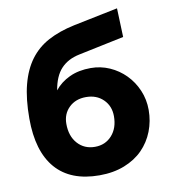

<svg xmlns="http://www.w3.org/2000/svg" viewBox="-84 -811 785 892"><g transform="rotate(-10 309.0 -365.0)"><path d="M318 -559Q264 -548 231.5 -513.5Q199 -479 188 -413Q216 -448 259 -468Q302 -488 359 -488Q406 -488 448 -469.5Q490 -451 522 -418.5Q554 -386 572.5 -342.5Q591 -299 591 -250Q591 -197 572.5 -149.5Q554 -102 519 -66.5Q484 -31 432 -10.5Q380 10 314 10Q178 10 108 -70.5Q38 -151 38 -306Q38 -399 55.5 -466Q73 -533 107.5 -579.5Q142 -626 194.5 -654Q247 -682 318 -697L528 -740L533 -604ZM203 -252Q203 -194 234.5 -159Q266 -124 316 -124Q365 -124 396 -158.5Q427 -193 427 -249Q427 -297 395.5 -328Q364 -359 314 -359Q265 -359 234 -329Q203 -299 203 -252Z"/></g></svg>

Font: Oxford Sans
Style: Regular
Weight: 800
Designer: Matt McInerney, Pablo Impallari, Rodrigo Fuenzalida
Foundry: Matt McInerney, Pablo Impallari, Rodrigo Fuenzalida
Version: Version 3.000g; ttfautohint (v1.5) -l 8 -r 28 -G 28 -x 14 -D